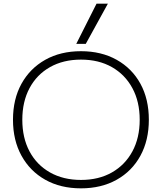

<svg xmlns="http://www.w3.org/2000/svg" viewBox="-20 -1020 885 1050"><path d="M423 10Q311 10 227.5 -37Q144 -84 97.5 -168.5Q51 -253 51 -365Q51 -478 97.5 -562Q144 -646 227.5 -693Q311 -740 423 -740Q534 -740 618 -693Q702 -646 748 -562Q794 -478 794 -365Q794 -253 748 -168.5Q702 -84 618 -37Q534 10 423 10ZM423 -36Q520 -36 592 -77Q664 -118 704 -192Q744 -266 744 -365Q744 -464 704 -538Q664 -612 592 -653Q520 -694 423 -694Q326 -694 253.5 -653Q181 -612 141.5 -538Q102 -464 102 -365Q102 -266 141.5 -192Q181 -118 253.5 -77Q326 -36 423 -36ZM449 -780H397L508 -1000H570Z"/></svg>

Font: M PLUS 2 Thin Light
Style: Regular
Weight: 300
Version: Version 1.001